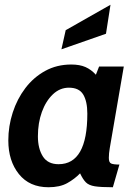

<svg xmlns="http://www.w3.org/2000/svg" viewBox="-20 -778 579 808"><path d="M184 10Q104 10 59.5 -45.5Q15 -101 15 -187Q15 -247 33.5 -304.2Q52 -361.5 86.5 -407Q121 -452.5 170 -479.5Q219 -506.5 280 -506.5Q315.5 -506.5 339.8 -495.8Q364 -485 383.5 -463.5L397 -498H501L442 -155Q438 -132 438 -113.5Q438 -94 448 -89.8Q458 -85.5 482.5 -85.5L455 10Q404.5 10 379.2 6Q354 2 341.5 -10.5Q329 -23 317 -48.5Q294.5 -25 263.2 -7.5Q232 10 184 10ZM226.5 -87Q347.5 -87 347.5 -299.5Q347.5 -351.5 330.2 -380.2Q313 -409 270 -409Q232 -409 202.5 -381Q173 -353 156.2 -306.8Q139.5 -260.5 139.5 -204.5Q139.5 -153 160.2 -120Q181 -87 226.5 -87ZM238.5 -570.5 256.5 -651 445 -758 426 -636Z"/></svg>

Font: Cabin Condensed
Style: Bold Italic
Weight: 700
Width: 3
Italic angle: -10°
Designer: Pablo Impallari
Foundry: Pablo Impallari. http://www.impallari.com Igino Marini. http://www.ikern.com
Version: Version 3.001; ttfautohint (v1.8.3)